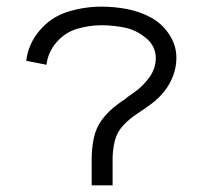

<svg xmlns="http://www.w3.org/2000/svg" viewBox="-20 -558 615 578"><path d="M256 0V-80Q256 -111 262.5 -142.5Q269 -174 288 -199Q307 -224 333 -243L341 -249L357 -260L364 -266L384 -280Q410 -298 429.5 -325Q449 -352 449 -383Q449 -419 419.5 -443.5Q390 -468 355 -475Q320 -482 285 -482Q248 -482 211.5 -471Q175 -460 149.5 -430Q124 -400 120 -363L59 -375Q65 -426 99.5 -466.5Q134 -507 184 -522.5Q234 -538 285 -538Q323 -538 361 -531Q399 -524 433 -506Q467 -488 489 -455Q511 -422 511 -384Q511 -357 501.5 -331Q492 -305 475 -283.5Q458 -262 436.5 -246Q415 -230 392 -215Q369 -200 350.5 -180Q332 -160 325.5 -133.5Q319 -107 319 -80V0Z"/></svg>

Font: Jozsika Light
Style: Regular
Weight: 300
Monospace: yes
Designer: Belleve Invis
Foundry: Belleve Invis
Version: 2.1.0